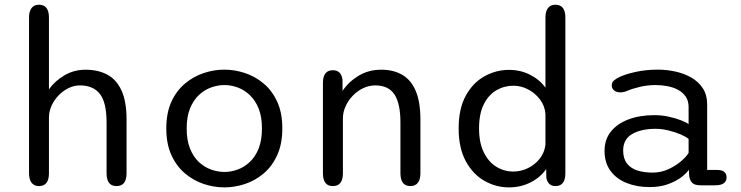

<svg xmlns="http://www.w3.org/2000/svg" viewBox="-20 -782 3135 812"><path d="M472.8 5Q430.7 5 430.7 -49.3V-263.8Q430.7 -348.5 402.5 -384.7Q374.3 -420.8 317.7 -420.8Q293.5 -420.8 270.2 -409.6Q247 -398.3 228.2 -379Q209.3 -359.7 198.2 -335.2Q187 -310.8 187 -284.8V-49.3Q187 5 144.8 5Q124.5 5 113.7 -9Q102.8 -23 102.8 -49.3V-708Q102.8 -734.3 113.7 -748.2Q124.5 -762 144.8 -762Q187 -762 187 -708V-404.2Q212.2 -439.8 252.7 -463.5Q293.2 -487.2 341.7 -487.2Q394 -487.2 432.9 -466.8Q471.8 -446.5 493.5 -400.2Q515.2 -353.8 515.2 -276.3V-49.3Q515.2 5 472.8 5Z M929.2 10.5Q885.3 10.5 842 -3.8Q798.7 -18.2 762.6 -48.4Q726.5 -78.7 704.9 -126Q683.3 -173.3 683.3 -239Q683.3 -304.7 704.9 -351.8Q726.5 -398.8 762.6 -428.8Q798.7 -458.8 842 -473.2Q885.3 -487.5 929.2 -487.5Q972.5 -487.5 1015.8 -473.2Q1059.2 -458.8 1095 -428.8Q1130.8 -398.8 1152.4 -351.8Q1174 -304.7 1174 -239Q1174 -173.3 1152.4 -126Q1130.8 -78.7 1095 -48.4Q1059.2 -18.2 1015.8 -3.8Q972.5 10.5 929.2 10.5ZM929.2 -54.8Q957.2 -54.8 985 -64.9Q1012.8 -75 1036.2 -96.8Q1059.7 -118.7 1073.8 -153.8Q1087.8 -188.8 1087.8 -239Q1087.8 -288.5 1073.8 -323.2Q1059.7 -358 1036.2 -380Q1012.8 -402 985 -412.2Q957.2 -422.3 929.2 -422.3Q901.2 -422.3 872.8 -412.2Q844.5 -402 821.1 -380Q797.7 -358 783.6 -323.2Q769.5 -288.5 769.5 -239Q769.5 -188.8 783.6 -153.8Q797.7 -118.7 821.1 -96.8Q844.5 -75 872.8 -64.9Q901.2 -54.8 929.2 -54.8Z M1716 5Q1673.5 5 1673.5 -49.3V-263.8Q1673.5 -343.5 1648.5 -382.2Q1623.5 -420.8 1566.8 -420.8Q1540.3 -420.8 1515.8 -409.1Q1491.2 -397.3 1472 -377.3Q1452.8 -357.3 1441.5 -332.4Q1430.2 -307.5 1430.2 -281.5V-49.3Q1430.2 5 1387.7 5Q1345.7 5 1345.7 -49.3V-431Q1345.7 -485 1387.7 -485Q1423.3 -485 1428.5 -444.8L1428.7 -397.5Q1453.8 -435.7 1496.2 -461.4Q1538.7 -487.2 1592.2 -487.2Q1644.5 -487.2 1681.7 -465.3Q1718.8 -443.5 1738.4 -397Q1758 -350.5 1758 -276.3V-49.3Q1758 -23 1747.2 -9Q1736.3 5 1716 5Z M2328.8 5Q2297.8 5 2290.5 -30.3L2290 -67Q2265 -31.3 2223.4 -10.4Q2181.8 10.5 2132.5 10.5Q2077.5 10.5 2028.8 -17.2Q1980 -44.8 1949.8 -100.4Q1919.7 -156 1919.7 -239Q1919.7 -322.3 1949.8 -377.2Q1980 -432.2 2028.8 -459.3Q2077.5 -486.5 2132.5 -486.5Q2180.7 -486.5 2221.3 -466.1Q2262 -445.7 2286.8 -411.2V-708Q2286.8 -734.3 2297.7 -748.2Q2308.5 -762 2328.8 -762Q2371 -762 2371 -708V-49.3Q2371 5 2328.8 5ZM2286.8 -170.5V-300.2Q2284.2 -334.3 2263.8 -361.2Q2243.5 -388.2 2213.6 -403.8Q2183.7 -419.5 2151.3 -419.5Q2112.3 -419.5 2079.3 -400.2Q2046.3 -381 2026.2 -341.2Q2006 -301.3 2006 -239Q2006 -178.2 2026.2 -137.4Q2046.3 -96.7 2079.3 -76.6Q2112.3 -56.5 2151.3 -56.5Q2183.3 -56.5 2213 -71Q2242.7 -85.5 2262.9 -111.4Q2283.2 -137.3 2286.8 -170.5Z M2942.7 1.7Q2918 1.7 2907.6 -8.7Q2897.2 -19.2 2894.8 -37.7L2893.2 -64.2Q2884.3 -50.2 2861.9 -32.9Q2839.5 -15.7 2805.7 -3.3Q2771.8 9.2 2727.8 9.2Q2673.2 9.2 2629.9 -8.2Q2586.7 -25.5 2561.7 -59.6Q2536.7 -93.7 2536.7 -143.8Q2536.7 -192.3 2563.9 -226Q2591.2 -259.7 2638.7 -277.3Q2686.2 -295 2746.8 -295Q2778.7 -295 2808.3 -288.5Q2838 -282 2860.3 -273.2Q2882.7 -264.3 2892.2 -257.5V-329Q2892.2 -355.8 2879.7 -373.9Q2867.2 -392 2846.7 -402.7Q2826.2 -413.3 2801.4 -417.8Q2776.7 -422.3 2752 -422.3Q2719.3 -422.3 2686.4 -414.7Q2653.5 -407 2631.2 -397.2Q2623.5 -393.8 2616.3 -392.6Q2609.2 -391.3 2603.8 -391.3Q2588 -391.3 2577.7 -399.2Q2567.3 -407.2 2567.3 -421.2Q2567.3 -434 2577.3 -442.2Q2587.3 -450.5 2601.8 -457.2Q2628 -469.2 2670.2 -478.3Q2712.5 -487.5 2762.2 -487.5Q2799.8 -487.5 2836.8 -479.3Q2873.7 -471.2 2904 -453.8Q2934.3 -436.3 2952.5 -408.4Q2970.7 -380.5 2970.7 -341V-63.2H3014.3Q3033.3 -63.2 3043.1 -55Q3052.8 -46.8 3052.8 -31.7Q3052.8 -17 3041.8 -7.7Q3030.7 1.7 3003.3 1.7ZM2892.2 -194.3Q2881.8 -203.5 2858.7 -213.5Q2835.5 -223.5 2807.2 -230.3Q2779 -237.2 2752.8 -237.2Q2691.3 -237.2 2653.4 -215.1Q2615.5 -193 2615.5 -145.5Q2615.5 -111.3 2631.5 -90.7Q2647.5 -70 2675.6 -61Q2703.7 -52 2739.5 -52Q2775.7 -52 2807 -66.5Q2838.3 -81 2860.8 -100.5Q2883.3 -120 2892.2 -135.2Z"/></svg>

Font: Sono ExtraLight
Style: Regular
Weight: 200
Designer: Tyler Finck
Foundry: Tyler Finck
Version: Version 2.112